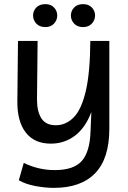

<svg xmlns="http://www.w3.org/2000/svg" viewBox="-20 -699 620 929"><path d="M241 210Q198 210 150.5 201Q103 192 71 173L95 89Q129 106 167 115Q205 124 245 124Q337 124 376 79.5Q415 35 418 -63L422 -157Q393 -80 342 -42Q291 -4 226 -4Q146 -4 104.5 -58Q63 -112 64 -209L67 -501H162L159 -218Q159 -159 180.5 -126Q202 -93 250 -93Q299 -93 336.5 -131Q374 -169 395 -258Q416 -347 417 -501H509V-76Q509 68 440.5 139Q372 210 241 210ZM200 -568Q171 -568 155.5 -585Q140 -602 140 -624Q140 -646 155.5 -662.5Q171 -679 200 -679Q226 -679 241.5 -662.5Q257 -646 257 -624Q257 -602 241.5 -585Q226 -568 200 -568ZM382 -568Q354 -568 338.5 -585Q323 -602 323 -624Q323 -646 338.5 -662.5Q354 -679 382 -679Q409 -679 424.5 -662.5Q440 -646 440 -624Q440 -602 424.5 -585Q409 -568 382 -568Z"/></svg>

Font: Livvic Medium
Style: Regular
Weight: 500
Designer: Jacques Le Bailly, Baron von Fonthausen
Version: Version 1.001; ttfautohint (v1.8.2)